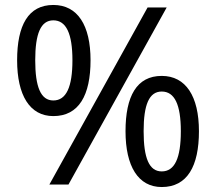

<svg xmlns="http://www.w3.org/2000/svg" viewBox="-20 -744 871 774"><path d="M195 -724C94 -724 49 -642 49 -501C49 -360 100 -276 195 -276C298 -276 345 -360 345 -501C345 -642 293 -724 195 -724ZM652 -714H575L179 0H256ZM195 -662C247 -662 272 -608 272 -501C272 -393 247 -339 195 -339C144 -339 122 -394 122 -501C122 -608 144 -662 195 -662ZM632 -438C531 -438 486 -356 486 -215C486 -74 537 10 632 10C735 10 782 -74 782 -215C782 -356 729 -438 632 -438ZM632 -375C684 -375 709 -322 709 -215C709 -106 684 -53 632 -53C581 -53 559 -107 559 -215C559 -322 581 -375 632 -375Z"/></svg>

Font: Noto Sans Bhaiksuki
Style: Regular
Weight: 400
Designer: Monotype Design Team
Foundry: Monotype Imaging Inc.
Version: Version 2.002